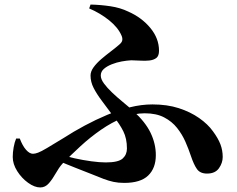

<svg xmlns="http://www.w3.org/2000/svg" viewBox="-20 -789 1040 844"><path d="M526 15Q500 15 479 10.5Q458 6 435.5 -2.5Q413 -11 384 -23Q351 -36 311.5 -51.5Q272 -67 230 -85L244 -110Q272 -101 308.5 -93Q345 -85 381.5 -80Q418 -75 445 -75Q500 -75 519 -92Q538 -109 538 -136Q538 -180 522 -212Q506 -244 479 -277Q451 -315 428 -345.5Q405 -376 391.5 -402.5Q378 -429 378 -457Q378 -475 391.5 -493.5Q405 -512 425.5 -529.5Q446 -547 466.5 -562.5Q487 -578 502 -591Q516 -602 517.5 -612Q519 -622 514 -633Q499 -668 460 -699.5Q421 -731 372 -752L378 -769Q422 -768 465.5 -761.5Q509 -755 544 -738Q603 -712 641 -666Q679 -620 679 -566Q679 -543 667 -534Q655 -525 636 -523Q617 -521 595.5 -522.5Q574 -524 557 -524Q538 -523 515.5 -519Q493 -515 471.5 -506.5Q450 -498 436.5 -486Q423 -474 423 -457Q423 -441 437 -422Q451 -403 472.5 -382.5Q494 -362 519 -341.5Q544 -321 566 -301Q619 -253 642 -205Q665 -157 665 -107Q665 -50 631.5 -17.5Q598 15 526 15ZM157 35Q132 35 103.5 14.5Q75 -6 55.5 -37Q36 -68 36 -99Q36 -119 40 -141.5Q44 -164 51 -180H67Q79 -148 94.5 -130.5Q110 -113 125 -113Q134 -113 147.5 -118Q161 -123 187 -138.5Q213 -154 259 -182Q304 -211 352.5 -237Q401 -263 451 -284Q501 -305 551.5 -317.5Q602 -330 650 -330Q715 -330 766 -313.5Q817 -297 855.5 -270Q894 -243 916 -212Q939 -181 949 -154.5Q959 -128 959 -99Q959 -73 942.5 -49.5Q926 -26 890 -26Q860 -26 846 -45.5Q832 -65 819 -104Q809 -134 795 -166Q781 -198 758.5 -226.5Q736 -255 701.5 -273Q667 -291 616 -291Q569 -291 520 -271Q471 -251 424 -218.5Q377 -186 334 -146.5Q291 -107 254 -69Q239 -52 225 -27Q211 -2 195 16.5Q179 35 157 35Z"/></svg>

Font: Noto Serif JP ExtraBold
Style: Regular
Weight: 800
Designer: Ryoko NISHIZUKA 西塚涼子 (kana & ideographs); Frank Grießhammer (Latin, Greek & Cyrillic); Wenlong ZHANG 张文龙 (bopomofo); San
Foundry: Adobe
Version: Version 2.003-H1;hotconv 1.1.1;makeotfexe 2.6.0